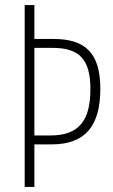

<svg xmlns="http://www.w3.org/2000/svg" viewBox="-20 -734 445 754"><path d="M374 -385C374 -526 315 -581 190 -581H115V-714H77V0H115V-167H183C316 -167 374 -241 374 -385ZM178 -202H115V-546H186C293 -546 335 -500 335 -384C335 -263 292 -202 178 -202Z"/></svg>

Font: Noto Sans Sinhala ExtraCondensed ExtraLight
Style: Regular
Weight: 200
Width: 2
Designer: Jelle Bosma - Monotype Design Team
Foundry: Monotype Imaging Inc.
Version: Version 2.006